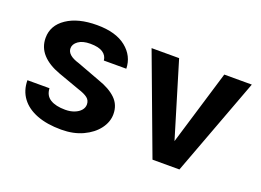

<svg xmlns="http://www.w3.org/2000/svg" viewBox="-82 -688 1210 891"><g transform="rotate(20 523.0 -242.5)"><path d="M274 14Q204 14 153.8 -5.2Q103.5 -24.5 76.5 -60.8Q49.5 -97 49 -148H158Q159.5 -112 186.5 -95.5Q213.5 -79 260 -79Q285.5 -79 305.2 -86.8Q325 -94.5 336 -107.5Q347 -120.5 347 -136Q347 -156.5 332 -168.2Q317 -180 285 -190L179 -228Q122 -248.5 91.5 -282Q61 -315.5 61 -362Q61 -423.5 116.8 -461.2Q172.5 -499 266 -499Q359 -499 409.8 -458.2Q460.5 -417.5 462 -355H351Q349 -379 328.2 -393Q307.5 -407 266 -407Q228.5 -407 207.2 -391.8Q186 -376.5 186 -356Q186 -321.5 245 -304L360 -261Q416 -242 447 -212Q478 -182 478 -136Q478 -97.5 452.2 -63.2Q426.5 -29 380.5 -7.5Q334.5 14 274 14Z M539.5 -485H675.5L791.5 -101H782.5L898.5 -485H1034.5L853.5 0H720.5Z"/></g></svg>

Font: Karla ExtraLight
Style: Bold
Weight: 700
Version: Version 2.001